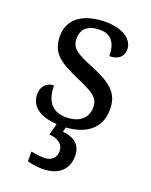

<svg xmlns="http://www.w3.org/2000/svg" viewBox="-146 -624 744 943"><g transform="rotate(20 225.5 -152.5)"><path d="M192 240C277 240 324 197 324 126C324 73 292 39 227 34L233 9C338 3 407 -50 407 -147C407 -231 362 -269 257 -313C168 -349 133 -368 133 -419C133 -466 160 -499 228 -499C287 -499 314 -460 314 -393C360 -393 386 -417 386 -453C386 -503 336 -545 240 -545C127 -545 52 -495 52 -404C52 -317 100 -283 203 -238C300 -196 326 -178 326 -129C326 -75 287 -38 216 -38C135 -38 108 -95 108 -165C84 -165 45 -150 45 -96C45 -32 99 4 185 9L169 69C212 72 244 91 244 130C244 164 221 186 183 186C165 186 139 183 115 178V229C139 236 171 240 192 240Z"/></g></svg>

Font: Noto Fangsong KSS Rotated
Style: Regular
Weight: 400
Designer: LIU Zhao, ZHANG Congyu, Kushim JIANG
Foundry: Guyu Beijing Co. Ltd.
Version: Version 1.000;November 16, 2022;FontCreator 11.5.0.2427 64-b